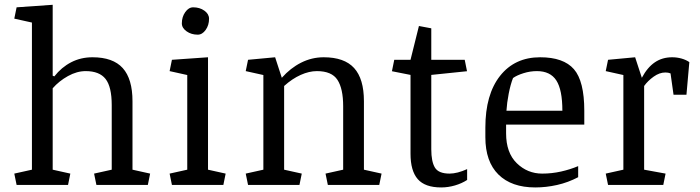

<svg xmlns="http://www.w3.org/2000/svg" viewBox="-20 -783 2965 813"><path d="M40.5 -47.9 115.2 -64.5V-687.5L40.5 -704.1L50.3 -752L203.1 -762.7V-462.4L210 -459.5Q240.2 -498 281.2 -519.3Q322.3 -540.5 371.6 -540.5Q458.5 -540.5 499.8 -494.6Q541 -448.7 541 -354.5V-64.5L615.7 -47.9L606 0H388.2L378.4 -47.9L453.1 -64.5V-337.9Q453.1 -415.5 427 -448.7Q400.9 -481.9 342.8 -481.9Q305.7 -481.9 267.8 -460.9Q230 -439.9 203.1 -409.2V-64.5L277.8 -47.9L268.1 0H50.3Z M772.9 -465.3 698.2 -481.9 708 -529.8 860.8 -540.5V-64.5L935.5 -47.9L925.8 0H708L698.2 -47.9L772.9 -64.5ZM750 -684.1Q750 -711.4 764.4 -731.7Q778.8 -752 797.9 -752Q825.7 -752 845.5 -737.8Q865.2 -723.6 865.2 -703.6Q865.2 -676.3 850.8 -656.2Q836.4 -636.2 817.4 -636.2Q790 -636.2 770 -650.4Q750 -664.6 750 -684.1Z M1020.5 -47.9 1095.2 -64.5V-465.3L1020.5 -481.9L1030.3 -529.8L1145 -540.5L1173.3 -453.6Q1209.5 -494.6 1254.9 -517.6Q1300.3 -540.5 1350.6 -540.5Q1438 -540.5 1479.5 -494.9Q1521 -449.2 1521 -354.5V-64.5L1595.7 -47.9L1585.9 0H1368.2L1358.4 -47.9L1433.1 -64.5V-333Q1433.1 -407.7 1408.9 -444.8Q1384.8 -481.9 1321.8 -481.9Q1289.1 -481.9 1253.2 -465.8Q1217.3 -449.7 1183.1 -418.9V-64.5L1257.8 -47.9L1248 0H1030.3Z M1947.8 -529.8 1957.5 -481.4 1806.2 -465.8V-150.9Q1806.2 -99.1 1821.5 -73.5Q1836.9 -47.9 1883.8 -47.9Q1899.4 -47.9 1918.5 -52.7Q1937.5 -57.6 1958 -66.9V-21Q1935.5 -6.3 1906.5 2.2Q1877.4 10.7 1848.1 10.7Q1779.8 10.7 1749 -24.4Q1718.3 -59.6 1718.3 -131.8V-465.8L1639.6 -481.4L1649.4 -529.8H1718.3L1753.9 -672.9L1806.2 -663.1V-529.8Z M2123 -255.4V-218.3Q2123 -136.2 2168.2 -92Q2213.4 -47.9 2275.9 -47.9Q2316.4 -47.9 2355.5 -56.6Q2394.5 -65.4 2428.2 -79.6V-32.7Q2385.7 -10.3 2339.1 0.2Q2292.5 10.7 2246.6 10.7Q2146 10.7 2090.6 -43.9Q2035.2 -98.6 2035.2 -202.1V-242.7Q2035.2 -382.8 2097.4 -461.7Q2159.7 -540.5 2267.1 -540.5Q2366.2 -540.5 2410.2 -490Q2454.1 -439.5 2454.1 -314V-255.4ZM2152.3 -452.6Q2141.6 -425.3 2134 -386.2Q2126.5 -347.2 2124.5 -314H2361.3Q2361.3 -402.8 2335.7 -442.4Q2310.1 -481.9 2253.4 -481.9Q2224.6 -481.9 2196.8 -473.1Q2168.9 -464.4 2152.3 -452.6Z M2619.6 -465.3 2544.9 -481.9 2554.7 -529.8 2669.4 -540.5 2697.8 -453.6Q2721.2 -497.6 2752.7 -519Q2784.2 -540.5 2826.2 -540.5Q2846.2 -540.5 2865.5 -535.2Q2884.8 -529.8 2898.9 -520L2886.7 -381.8H2832L2819.3 -472.2Q2810.1 -476.1 2797.4 -476.1Q2772.5 -476.1 2747.6 -458.3Q2722.7 -440.4 2707.5 -418.9V-64.5L2798.3 -47.9L2788.6 0H2554.7L2544.9 -47.9L2619.6 -64.5Z"/></svg>

Font: Noticia Text
Style: Regular
Weight: 400
Designer: JM Sole
Foundry: JM Sole
Version: Version 1.003